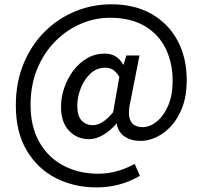

<svg xmlns="http://www.w3.org/2000/svg" viewBox="-20 -688 919 871"><path d="M417.5 162.1Q316.4 162.1 233.4 119.9Q150.4 77.6 101.1 -5.4Q51.8 -88.4 51.8 -209.5Q51.8 -313.5 86.4 -397.9Q121.1 -482.4 181.4 -543Q241.7 -603.5 320.1 -636Q398.4 -668.5 485.8 -668.5Q590.3 -668.5 667 -625Q743.7 -581.5 785.4 -503.9Q827.1 -426.3 827.1 -323.7Q827.1 -255.9 808.3 -204.6Q789.6 -153.3 758.5 -118.7Q727.5 -84 690.7 -66.4Q653.8 -48.8 618.2 -48.8Q575.2 -48.8 545.4 -68.6Q515.6 -88.4 509.8 -127H507.8Q482.9 -97.2 449.7 -76.9Q416.5 -56.6 383.3 -56.6Q329.6 -56.6 293.2 -95Q256.8 -133.3 256.8 -203.6Q256.8 -245.6 271 -288.1Q285.2 -330.6 311.5 -366.2Q337.9 -401.9 374.5 -423.3Q411.1 -444.8 456.1 -444.8Q510.7 -444.8 538.6 -395H540.5L553.2 -436.5H612.8L571.8 -228Q544.4 -111.3 627.4 -111.3Q659.7 -111.3 690.9 -136.5Q722.2 -161.6 742.7 -208.5Q763.2 -255.4 763.2 -320.8Q763.2 -402.8 731.4 -467.8Q699.7 -532.7 636.2 -570.1Q572.8 -607.4 478.5 -607.4Q410.2 -607.4 345.7 -579.6Q281.2 -551.8 230 -499.8Q178.7 -447.8 148.7 -375Q118.7 -302.2 118.7 -212.4Q118.7 -111.8 159.2 -42Q199.7 27.8 269 64Q338.4 100.1 425.3 100.1Q471.2 100.1 513.9 87.6Q556.6 75.2 590.8 55.2L614.7 109.4Q525.9 162.1 417.5 162.1ZM401.4 -120.1Q421.9 -120.1 444.3 -133.8Q466.8 -147.5 493.2 -178.7L521.5 -339.4Q507.3 -362.3 492.4 -371.6Q477.5 -380.9 458 -380.9Q418.5 -380.9 389.9 -353.8Q361.3 -326.7 345.9 -286.6Q330.6 -246.6 330.6 -209Q330.6 -161.6 350.6 -140.9Q370.6 -120.1 401.4 -120.1Z"/></svg>

Font: Akatab Medium
Style: Regular
Weight: 500
Designer: SIL Global
Foundry: SIL Global
Version: Version 4.100